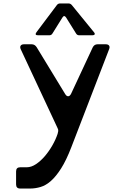

<svg xmlns="http://www.w3.org/2000/svg" viewBox="-20 -803 726 1110"><path d="M392 49Q363 124 333.5 170.5Q304 217 274.5 243Q245 269 214.5 278Q184 287 154 287H97Q73 287 73 263V188Q73 164 97 164H135Q161 164 188 146Q215 128 239 100Q263 72 282.5 38Q302 4 313 -29Q315 -36 316.5 -44.5Q318 -53 313 -62L100 -518Q94 -531 99.5 -539Q105 -547 119 -547H163Q181 -547 192 -530L357 -259Q365 -246 374.5 -246.5Q384 -247 391 -261L516 -529Q525 -547 544 -547H591Q605 -547 610.5 -539.5Q616 -532 611 -519ZM309 -774Q316 -783 327 -783H377Q387 -783 395 -774L523 -617Q530 -609 527 -604Q524 -599 514 -599H438Q426 -599 420 -609L362 -702Q351 -718 341 -702L283 -609Q277 -599 265 -599H200Q178 -599 191 -617Z"/></svg>

Font: OpenDyslexic 3
Style: Regular
Weight: 400
Designer: Abelardo Gonzalez
Version: Version 1.000;PS 001.001;hotconv 1.0.56